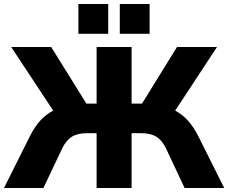

<svg xmlns="http://www.w3.org/2000/svg" viewBox="-24 -940 1141 960"><path d="M-4 0 125 -258Q148 -304 176 -335.5Q204 -367 242 -387L32 -705H232L408 -422H459V-705H634V-422H686L861 -705H1061L852 -387Q889 -367 917 -335.5Q945 -304 968 -258L1097 0H899L806 -198Q786 -239 757.5 -256.5Q729 -274 682 -274H634V0H459V-274H411Q364 -274 335.5 -256.5Q307 -239 287 -198L193 0ZM575 -771V-920H724V-771ZM368 -771V-920H517V-771Z"/></svg>

Font: Mulish Black
Style: Regular
Weight: 900
Designer: Vernon Adams
Foundry: Vernon Adams
Version: Version 3.603; ttfautohint (v1.8.3)